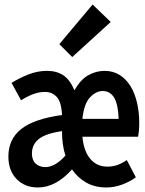

<svg xmlns="http://www.w3.org/2000/svg" viewBox="-20 -816 640 848"><path d="M147 12Q90 12 53.5 -25Q17 -62 17 -125Q17 -201 73.5 -246Q130 -291 254 -308Q251 -366 230.5 -388Q210 -410 179 -410Q151 -410 124.5 -399.5Q98 -389 73 -373L31 -450Q67 -472 106.5 -487.5Q146 -503 188 -503Q230 -503 259.5 -483.5Q289 -464 309 -417Q335 -464 369.5 -483.5Q404 -503 442 -503Q480 -503 509 -484.5Q538 -466 557 -434.5Q576 -403 585.5 -361Q595 -319 595 -272Q595 -255 593.5 -239Q592 -223 590 -212H344Q350 -148 379 -114Q408 -80 454 -80Q478 -80 499 -87.5Q520 -95 540 -109L580 -33Q553 -13 518.5 -0.5Q484 12 450 12Q399 12 361 -9.5Q323 -31 298 -68Q227 12 147 12ZM181 -78Q201 -78 223.5 -90.5Q246 -103 269 -129Q254 -175 254 -232V-237Q215 -231 189.5 -222Q164 -213 149 -200Q134 -187 127.5 -171.5Q121 -156 121 -138Q121 -109 137.5 -93.5Q154 -78 181 -78ZM433 -414Q404 -414 377.5 -386Q351 -358 344 -291H504Q502 -354 484.5 -384Q467 -414 433 -414ZM299 -564 242 -621 389 -796 469 -719Z"/></svg>

Font: Source Code Pro Semibold
Style: Regular
Weight: 600
Monospace: yes
Designer: Paul D. Hunt, Teo Tuominen
Foundry: Adobe Systems Incorporated
Version: Version 2.030;PS 1.000;hotconv 16.6.51;makeotf.lib2.5.65220